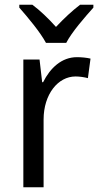

<svg xmlns="http://www.w3.org/2000/svg" viewBox="-20 -786 413 806"><path d="M173 -606H258C281 -651 337 -715 372 -754V-766H316C281 -739 251 -711 215 -673C183 -709 147 -743 116 -766H61V-754C97 -713 149 -651 173 -606ZM303 -546C239 -546 191 -501 161 -441H157L146 -536H78V0H163V-284C163 -391 224 -465 297 -465C314 -465 334 -462 349 -458L360 -540C343 -544 322 -546 303 -546Z"/></svg>

Font: Noto Sans Myanmar UI SemiCondensed
Style: Regular
Weight: 400
Width: 4
Designer: Monotype Design Team
Foundry: Monotype Imaging Inc.
Version: Version 2.103